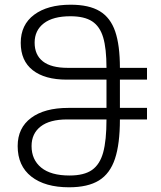

<svg xmlns="http://www.w3.org/2000/svg" viewBox="-20 -785 682 815"><path d="M55 -165Q55 -242 112 -284.5Q169 -327 270 -327H432V-447H263Q170 -447 119 -487Q68 -527 68 -603Q68 -680 125 -722.5Q182 -765 280 -765Q358 -765 403.5 -737.5Q449 -710 469 -651.5Q489 -593 489 -497H604V-447H489V-327H604V-278H489Q489 -174 468 -111Q447 -48 400 -19Q353 10 273 10Q171 10 113 -35.5Q55 -81 55 -165ZM432 -497Q432 -579 418 -626Q404 -673 371 -694.5Q338 -716 279 -716Q205 -716 166 -686Q127 -656 127 -604Q127 -552 162 -524.5Q197 -497 267 -497ZM432 -278H265Q191 -278 152.5 -248Q114 -218 114 -165Q114 -107 155 -73.5Q196 -40 275 -40Q337 -40 370.5 -63.5Q404 -87 418 -138Q432 -189 432 -278Z"/></svg>

Font: Noto Sans Georgian Light
Style: Regular
Weight: 300
Designer: Monotype Design team
Foundry: Monotype Imaging Inc.
Version: Version 1.000